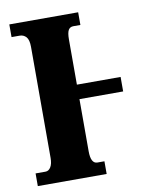

<svg xmlns="http://www.w3.org/2000/svg" viewBox="-81 -775 657 835"><g transform="rotate(-10 247.0 -357.0)"><path d="M18 0V-56H62Q76 -56 85 -70.5Q94 -85 94 -111V-601Q94 -633 82.5 -645.5Q71 -658 54 -658H18V-714H322V-658H291Q276 -658 269 -646Q262 -634 262 -605V-405H455V-341H262V-111Q262 -56 291 -56H322V0Z"/></g></svg>

Font: Noto Serif ExtraCondensed Black
Style: Regular
Weight: 900
Width: 2
Designer: Monotype Design Team
Foundry: Monotype Imaging Inc.
Version: Version 2.015; ttfautohint (v1.8.4.7-5d5b)